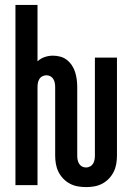

<svg xmlns="http://www.w3.org/2000/svg" viewBox="-20 -755 540 783"><path d="M331 8Q314 8 297 5Q280 2 265 -6Q250 -14 238 -26.5Q226 -39 218.5 -54Q211 -69 208 -86Q205 -103 205 -120V-400Q205 -408 203.5 -416.5Q202 -425 197.5 -432.5Q193 -440 185.5 -444Q178 -448 169 -448Q161 -448 153 -444Q145 -440 140.5 -432.5Q136 -425 134.5 -416.5Q133 -408 133 -400V0H43V-735H133V-505Q146 -517 162.5 -522.5Q179 -528 196 -528Q211 -528 226 -524Q241 -520 253 -510.5Q265 -501 273.5 -488Q282 -475 286.5 -460.5Q291 -446 293 -430.5Q295 -415 295 -400V-120Q295 -112 296.5 -103.5Q298 -95 302.5 -87.5Q307 -80 314.5 -76Q322 -72 331 -72Q339 -72 347 -76Q355 -80 359.5 -87.5Q364 -95 365.5 -103.5Q367 -112 367 -120V-520H457V-120Q457 -103 454 -86Q451 -69 443.5 -54Q436 -39 424 -26.5Q412 -14 397 -6Q382 2 365 5Q348 8 331 8Z"/></svg>

Font: Iosevka SS10 Medium
Style: Regular
Weight: 500
Monospace: yes
Designer: Belleve Invis
Foundry: Belleve Invis
Version: Version 28.0.6; ttfautohint (v1.8.4)